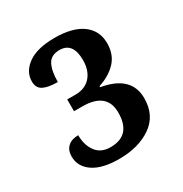

<svg xmlns="http://www.w3.org/2000/svg" viewBox="-114 -912 591 621"><g transform="rotate(-30 181.5 -602.0)"><path d="M28 -464Q28 -487 42 -500Q56 -513 81 -513Q81 -476 99 -451.5Q117 -427 153 -427Q230 -427 230 -512Q230 -587 139 -587H108V-631H139Q175 -631 195.5 -654Q216 -677 216 -716Q216 -782 166 -782Q134 -782 122 -759Q110 -736 110 -695Q74 -695 56 -704.5Q38 -714 38 -738Q38 -775 72.5 -799.5Q107 -824 172 -824Q239 -824 275 -797.5Q311 -771 311 -724Q311 -682 286 -655.5Q261 -629 220 -616V-612Q326 -594 326 -510Q326 -446 278.5 -413Q231 -380 158 -380Q95 -380 61.5 -403Q28 -426 28 -464Z"/></g></svg>

Font: Noto Serif NarrowSemiBold
Style: Regular
Weight: 600
Width: 4
Designer: Monotype Design Team
Foundry: Monotype Imaging Inc.
Version: Version 1.001